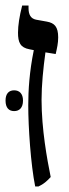

<svg xmlns="http://www.w3.org/2000/svg" viewBox="-39 -667 249 693"><path d="M88 6H100C119 -3 129 -12 144 -28C131 -92 111 -201 111 -307C111 -359 117 -420 125 -478L162 -472C167 -494 171 -511 171 -532C171 -570 158 -584 130 -589L91 -596C72 -600 64 -614 64 -638V-647H41C31 -608 26 -575 26 -549C26 -514 34 -495 68 -489L83 -486C67 -408 63 -340 63 -287C63 -208 72 -73 88 6ZM-19 -304C-19 -278 -7 -266 12 -266C31 -266 44 -278 44 -304C44 -329 31 -341 12 -341C-7 -341 -19 -329 -19 -304Z"/></svg>

Font: Noto Serif Hebrew ExtraCondensed SemiBold
Style: Regular
Weight: 600
Width: 2
Designer: Monotype Design Team
Foundry: Monotype Imaging Inc.
Version: Version 2.004